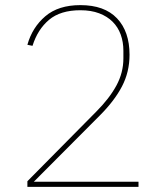

<svg xmlns="http://www.w3.org/2000/svg" viewBox="-20 -730 640 750"><path d="M521 0H87V-22L356 -294Q407 -345 434.5 -395.5Q462 -446 462 -502V-532Q462 -566 451.5 -595Q441 -624 420 -645Q399 -666 367.5 -678Q336 -690 294 -690Q216 -690 171.5 -652.5Q127 -615 107 -551L87 -555Q106 -623 157 -666.5Q208 -710 294 -710Q388 -710 437 -658.5Q486 -607 486 -516Q486 -449 456.5 -392.5Q427 -336 370 -279L112 -20H521Z"/></svg>

Font: IBM Plex Sans Devanagari Thin
Style: Regular
Weight: 100
Designer: Mike Abbink, Paul van der Laan, Pieter van Rosmalen, Erin McLaughlin
Foundry: Bold Monday
Version: Version 1.1